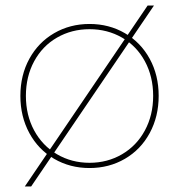

<svg xmlns="http://www.w3.org/2000/svg" viewBox="-20 -607 650 697"><path d="M305 3Q234 3 176.5 -30.5Q119 -64 86.5 -124Q54 -184 54 -259Q54 -334 86.5 -393.5Q119 -453 176.5 -486.5Q234 -520 305 -520Q376 -520 433.5 -486.5Q491 -453 523.5 -393.5Q556 -334 556 -259Q556 -184 523.5 -124Q491 -64 433.5 -30.5Q376 3 305 3ZM305 -16Q370 -16 423 -47Q476 -78 506 -133.5Q536 -189 536 -259Q536 -329 506 -384.5Q476 -440 423 -470.5Q370 -501 305 -501Q240 -501 187 -470.5Q134 -440 104 -384.5Q74 -329 74 -259Q74 -189 104 -133.5Q134 -78 187 -47Q240 -16 305 -16ZM516 -587H539L93 70H70Z"/></svg>

Font: Montserrat
Style: Regular
Weight: 400
Designer: Julieta Ulanovsky
Foundry: Julieta Ulanovsky
Version: Version 8.000